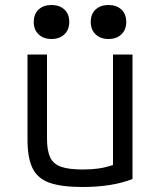

<svg xmlns="http://www.w3.org/2000/svg" viewBox="-20 -738 640 768"><path d="M310 10Q226 10 178 -7Q130 -24 110 -65.5Q90 -107 90 -180V-520H168V-184Q168 -136 180.5 -109Q193 -82 224 -71Q255 -60 312 -60Q346 -60 374 -64Q402 -68 432 -78V-520H510V-22Q429 10 310 10ZM186 -582Q154 -582 134.5 -600.5Q115 -619 115 -650Q115 -682 134.5 -700Q154 -718 186 -718Q218 -718 237.5 -700Q257 -682 257 -650Q257 -619 237.5 -600.5Q218 -582 186 -582ZM414 -582Q382 -582 362.5 -600.5Q343 -619 343 -650Q343 -682 362.5 -700Q382 -718 414 -718Q446 -718 465.5 -700Q485 -682 485 -650Q485 -619 465.5 -600.5Q446 -582 414 -582Z"/></svg>

Font: M PLUS Code Latin 60
Style: Regular
Weight: 400
Width: 7
Monospace: yes
Designer: Coji Morishita
Foundry: UNDERFOREST DESIGN
Version: Version 1.005; ttfautohint (v1.8.3)